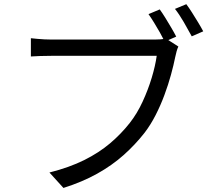

<svg xmlns="http://www.w3.org/2000/svg" viewBox="-20 -877 1040 932"><path d="M755.5 -831.3Q767.7 -814.4 782.6 -790.4Q797.5 -766.4 811.5 -742.4Q825.6 -718.5 835.4 -699.3L779.7 -674.8Q769.7 -695.2 756.2 -719.2Q742.6 -743.2 728.1 -766.8Q713.6 -790.4 700.8 -808.4ZM884.4 -856.7Q896.8 -840.1 911.8 -816.6Q926.8 -793 941.5 -768.7Q956.3 -744.4 966.5 -724.9L910.8 -700.6Q894.2 -731.6 872 -769.9Q849.7 -808.2 829.3 -833.8ZM845.8 -651.1Q840.8 -640.6 837.4 -628.4Q833.9 -616.2 830.8 -601Q823 -561.7 809.9 -513.9Q796.8 -466 778.1 -415.7Q759.5 -365.4 735.3 -318.1Q711.1 -270.8 681.6 -232.3Q636 -174.1 579.7 -124Q523.3 -73.8 451.5 -33.8Q379.7 6.3 288 35.3L220 -39.6Q317.4 -64.4 388.9 -100Q460.3 -135.6 514.3 -181.3Q568.2 -227.1 610 -280.3Q645.7 -325.8 672.2 -383.4Q698.8 -441 716.5 -499.6Q734.1 -558.1 740.7 -606Q726.3 -606 687.4 -606Q648.5 -606 595.7 -606Q542.8 -606 485 -606Q427.2 -606 374.4 -606Q321.5 -606 282.6 -606Q243.7 -606 229.4 -606Q199.7 -606 174.5 -605.1Q149.3 -604.3 129.9 -602.9V-691.5Q144 -690.1 160.7 -688.4Q177.4 -686.7 195.7 -685.9Q214 -685 230 -685Q241.9 -685 272.6 -685Q303.3 -685 345.9 -685Q388.5 -685 436.9 -685Q485.2 -685 533.1 -685Q580.9 -685 622.4 -685Q663.9 -685 693 -685Q722 -685 731.4 -685Q742.9 -685 757 -685.9Q771.1 -686.7 784.9 -690.3Z"/></svg>

Font: Noto Sans TC Thin
Style: Regular
Weight: 100
Designer: Ryoko NISHIZUKA 西塚涼子 (kana, bopomofo & ideographs); Paul D. Hunt (Latin, Greek & Cyrillic); Sandoll Communications 산돌커뮤니
Foundry: Adobe
Version: Version 2.004-H2;hotconv 1.0.118;makeotfexe 2.5.65603